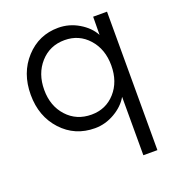

<svg xmlns="http://www.w3.org/2000/svg" viewBox="-136 -644 897 976"><g transform="rotate(-20 312.0 -155.5)"><path d="M473 223V-93Q448 -49 397 -19.5Q346 10 290 10Q182 10 111 -67Q40 -144 40 -261Q40 -379 111 -456.5Q182 -534 287 -534Q346 -534 397.5 -503.5Q449 -473 473 -428L474 -526H549V223ZM113 -261Q113 -174 164.5 -117.5Q216 -61 297 -61Q375 -61 425.5 -117.5Q476 -174 476 -262Q476 -350 425 -407Q374 -464 296 -464Q216 -464 164.5 -406.5Q113 -349 113 -261Z"/></g></svg>

Font: Easer Grotesk Light
Style: Regular
Weight: 300
Designer: Boardeaser, Bonnie Shaver-Troup, Thomas Jockin
Foundry: Lexend
Version: Version 1.008;Glyphs 3.1.2 (3151)